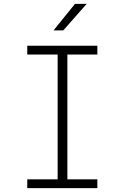

<svg xmlns="http://www.w3.org/2000/svg" viewBox="-20 -966 640 986"><path d="M480 0H120V-45H276V-686H120V-731H480V-686H326V-45H480ZM305 -810H255L365 -946H425Z"/></svg>

Font: JetBrains Mono Extra Light
Style: Regular
Weight: 200
Monospace: yes
Designer: Philipp Nurullin, Konstantin Bulenkov
Foundry: JetBrains
Version: 2.002